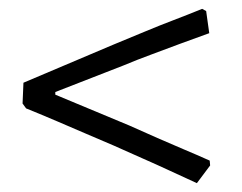

<svg xmlns="http://www.w3.org/2000/svg" viewBox="-20 -484 546 434"><path d="M31 -250 33 -297 236 -383Q270 -397 306 -412Q342 -427 371 -438Q405 -451 437 -464L446 -459L453 -409Q420 -397 387 -385Q358 -374 324 -361.5Q290 -349 259 -336L105 -276V-270L273 -200Q304 -186 336 -172Q368 -158 394 -147Q425 -134 454 -121L455 -110L425 -70Q395 -84 362 -99Q334 -112 301 -126.5Q268 -141 237 -155Q209 -167 175 -181.5Q141 -196 111 -209Q76 -224 39 -239Z"/></svg>

Font: Alegreya
Style: Regular
Weight: 400
Designer: Juan Pablo del Peral
Foundry: Juan Pablo del Peral
Version: Version 1.003